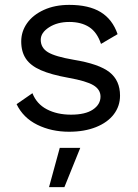

<svg xmlns="http://www.w3.org/2000/svg" viewBox="-20 -530 567 787"><path d="M48 0ZM48 -103 113 -148Q130 -104 172 -82Q214 -60 271 -60Q330 -60 361 -81Q392 -102 392 -134Q392 -163 363 -180.5Q334 -198 261 -211Q189 -224 147 -242.5Q105 -261 86 -289.5Q67 -318 67 -360Q67 -401 91 -435Q115 -469 160 -489.5Q205 -510 264 -510Q344 -510 392.5 -480.5Q441 -451 462 -390L394 -350Q378 -398 345.5 -419Q313 -440 264 -440Q215 -440 181 -418Q147 -396 147 -367Q147 -334 176.5 -316Q206 -298 282 -285Q386 -268 429 -234Q472 -200 472 -138Q472 -95 446.5 -61.5Q421 -28 373.5 -9Q326 10 263 10Q191 10 133 -18.5Q75 -47 48 -103ZM244 237H181L225 76H309Z"/></svg>

Font: Work Sans
Style: Regular
Weight: 400
Designer: Wei Huang
Foundry: Wei Huang
Version: Version 1.500; ttfautohint (v1.6)